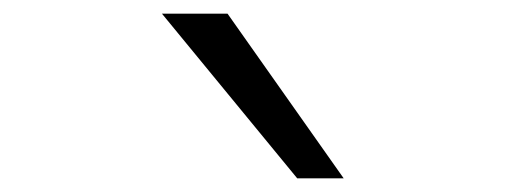

<svg xmlns="http://www.w3.org/2000/svg" viewBox="-20 -868 740 281"><path d="M217 -848H313L483 -607H415Z"/></svg>

Font: Martian Mono SemiExpanded ExtraLight
Style: Regular
Weight: 250
Monospace: yes
Version: Version 0.930